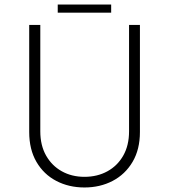

<svg xmlns="http://www.w3.org/2000/svg" viewBox="-20 -820 747 848"><path d="M158 -240Q158 -178 183.5 -133Q209 -88 253 -63.5Q297 -39 353 -39Q410 -39 454.5 -63.5Q499 -88 524.5 -133Q550 -178 550 -240V-710H598V-237Q598 -160 565.5 -105Q533 -50 477.5 -21Q422 8 353 8Q284 8 228.5 -21Q173 -50 141 -105Q109 -160 109 -237V-710H158ZM235 -800H471V-764H235Z"/></svg>

Font: Josefin Sans Thin Light
Style: Regular
Weight: 300
Version: Version 2.000